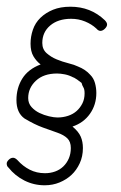

<svg xmlns="http://www.w3.org/2000/svg" viewBox="-21 -570 359 572"><path d="M248 -347Q258 -337 262 -322.5Q266 -308 266 -293Q266 -258 247 -231Q228 -204 195 -193Q213 -178 219.5 -163Q226 -148 226 -129Q226 -104 216.5 -83.5Q207 -63 192 -49Q177 -35 156.5 -26.5Q136 -18 112 -18Q80 -18 52 -32Q24 -46 4 -71Q-1 -75 -1 -83Q-1 -88 5 -94Q11 -100 18 -100Q24 -100 31 -93Q47 -75 67.5 -64.5Q88 -54 113 -54Q129 -54 143 -59Q157 -64 167.5 -74Q178 -84 184 -98Q190 -112 190 -129Q190 -148 179.5 -158Q169 -168 150.5 -174.5Q132 -181 107 -190Q82 -199 52 -217Q28 -234 28 -272Q28 -308 45.5 -336Q63 -364 100 -378Q87 -388 78.5 -402.5Q70 -417 70 -440Q70 -461 77 -481.5Q84 -502 99.5 -517Q115 -532 137 -541Q159 -550 189 -550Q249 -550 291 -510Q298 -503 298 -497Q298 -491 291.5 -484.5Q285 -478 278 -478Q272 -478 266 -485Q252 -498 232.5 -506Q213 -514 191 -514Q152 -514 128.5 -494Q105 -474 105 -442Q105 -423 118 -411.5Q131 -400 148 -393Q165 -386 183 -381.5Q201 -377 211 -372Q234 -363 248 -347ZM222 -323Q207 -335 199 -339H198Q185 -346 172 -348.5Q159 -351 149 -351Q109 -351 86 -329.5Q63 -308 63 -278Q63 -262 73 -251Q83 -240 96.5 -233.5Q110 -227 125 -223.5Q140 -220 150 -220Q167 -220 182 -225Q197 -230 207.5 -239.5Q218 -249 224.5 -262Q231 -275 231 -292Q231 -304 227.5 -309.5Q224 -315 222 -323Z"/></svg>

Font: Gruenewald VA
Style: Regular
Weight: 400
Designer: Peter Wiegel
Foundry: Peter Wiegel, nach dem Schriftentwurf von Dr. H. Gr¸newald
Version: Version 0.007